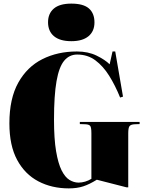

<svg xmlns="http://www.w3.org/2000/svg" viewBox="-20 -1029 803 1063"><path d="M361 14Q267 14 192.5 -25Q118 -64 75 -143.5Q32 -223 32 -346Q32 -483 81 -571Q130 -659 214.5 -701.5Q299 -744 406 -744Q468 -744 515 -721Q562 -698 587 -673L603 -744H618L661 -494L645 -489Q618 -556 584.5 -609.5Q551 -663 508 -695Q465 -727 407 -727Q364 -727 335.5 -693Q307 -659 293 -580Q279 -501 279 -367Q279 -260 290.5 -192Q302 -124 321 -86Q340 -48 364.5 -33Q389 -18 415 -18Q433 -18 451.5 -23.5Q470 -29 486 -39V-291Q486 -322 480 -331Q474 -340 453 -341L422 -342V-354H753V-342L726 -341Q704 -340 697 -330.5Q690 -321 690 -291V8H680L516 -34Q476 -9 441.5 2.5Q407 14 361 14ZM375 -801Q312 -801 279 -828.5Q246 -856 246 -906Q246 -954 278 -981.5Q310 -1009 375 -1009Q442 -1009 472.5 -982Q503 -955 503 -905Q503 -856 470 -828.5Q437 -801 375 -801Z"/></svg>

Font: Display Black
Style: Regular
Weight: 900
Designer: Latin by Veronika Burian and Jose Scaglione. Greek by Irene Vlachou. Cyrillic by Vera Evstafieva.
Foundry: TypeTogether
Version: Version 3.002